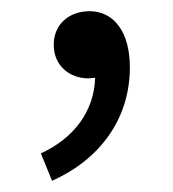

<svg xmlns="http://www.w3.org/2000/svg" viewBox="-20 -137 309 343"><path d="M73 186C158 148 212 76 212 -17C212 -79 184 -117 140 -117C105 -117 76 -95 76 -57C76 -19 105 3 138 3L150 2C148 62 112 110 53 137Z"/></svg>

Font: Noto Sans HK DemiLight
Style: Regular
Weight: 350
Designer: Ryoko NISHIZUKA 西塚涼子 (kana, bopomofo & ideographs); Paul D. Hunt (Latin, Greek & Cyrillic); Sandoll Communications 산돌커뮤니
Foundry: Adobe
Version: Version 2.004;hotconv 1.0.118;makeotfexe 2.5.65603